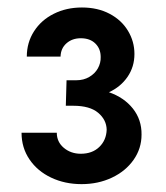

<svg xmlns="http://www.w3.org/2000/svg" viewBox="-20 -916 432 500"><path d="M36.1 -570.3H127.9Q127.9 -546.4 146.2 -531Q164.6 -515.6 190.4 -515.6Q220.2 -515.6 238.5 -533.2Q256.8 -550.8 257.8 -578.1Q257.3 -604 235.6 -622.3Q213.9 -640.6 170.9 -640.6H151.4L153.3 -707H178.7Q197.8 -707 212.4 -715.6Q227.1 -724.1 234.9 -738Q242.7 -752 242.2 -767.6Q242.2 -789.1 228.3 -802.7Q214.4 -816.4 190.4 -816.4Q168 -816.4 153.1 -803.2Q138.2 -790 137.7 -768.6H49.8Q49.8 -805.2 68.6 -834.5Q87.4 -863.8 120.1 -880.1Q152.8 -896.5 193.4 -896.5Q234.4 -896.5 265.4 -880.1Q296.4 -863.8 313.2 -835.9Q330.1 -808.1 330.1 -775.4Q330.1 -742.2 312.3 -716.1Q294.4 -689.9 263.7 -675.8Q303.2 -662.1 326.2 -633.1Q349.1 -604 348.6 -565.4Q348.6 -529.3 327.9 -499.8Q307.1 -470.2 271.5 -453.4Q235.8 -436.5 192.4 -436.5Q148.9 -436.5 113.3 -453.4Q77.6 -470.2 56.9 -500.7Q36.1 -531.2 36.1 -570.3Z"/></svg>

Font: Reddit Sans Strawberry SemiBold
Style: Regular
Weight: 600
Designer: Stephen Hutchings
Foundry: Reddit
Version: Version 1.013